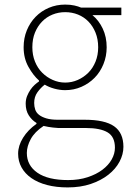

<svg xmlns="http://www.w3.org/2000/svg" viewBox="-20 -560 570 837"><path d="M275 257Q331 257 375.5 242Q420 227 452 202Q484 177 501 145Q518 113 518 80Q518 19 477.5 -9.5Q437 -38 349 -38H232Q202 -38 182 -44Q162 -50 150 -59.5Q138 -69 133.5 -82.5Q129 -96 129 -111Q129 -138 143 -157.5Q157 -177 175 -191Q193 -180 217 -173.5Q241 -167 264 -167Q302 -167 335 -181.5Q368 -196 392.5 -221Q417 -246 431 -280.5Q445 -315 445 -354Q445 -399 428 -435Q411 -471 383 -494H509V-527H333Q322 -532 304.5 -536Q287 -540 264 -540Q226 -540 193 -526Q160 -512 135.5 -487Q111 -462 97 -428Q83 -394 83 -354Q83 -306 104 -268.5Q125 -231 150 -209V-205Q141 -199 131 -190Q121 -181 112.5 -168.5Q104 -156 98 -141Q92 -126 92 -108Q92 -78 105.5 -57Q119 -36 139 -24V-20Q102 6 80.5 40.5Q59 75 59 110Q59 143 74 170Q89 197 117 216.5Q145 236 185 246.5Q225 257 275 257ZM264 -200Q236 -200 210 -211.5Q184 -223 164 -243Q144 -263 132.5 -291.5Q121 -320 121 -354Q121 -390 132.5 -418Q144 -446 163.5 -466Q183 -486 209 -496.5Q235 -507 264 -507Q294 -507 320 -496.5Q346 -486 365.5 -466Q385 -446 396.5 -417.5Q408 -389 408 -354Q408 -320 396.5 -291.5Q385 -263 365 -243Q345 -223 319 -211.5Q293 -200 264 -200ZM277 225Q189 225 143 193Q97 161 97 107Q97 78 114 46.5Q131 15 170 -11Q192 -6 210.5 -4Q229 -2 234 -2H354Q417 -2 449 17Q481 36 481 84Q481 110 467 135Q453 160 426.5 180Q400 200 362 212.5Q324 225 277 225Z"/></svg>

Font: Spoqa Han Sans Neo Thin
Style: Regular
Weight: 100
Designer: [Spoqa Han Sans Neo] Dong-huui Kim  Younghwa Kang  Yujin Lee  [Noto Sans] Ryoko NISHIZUKA  (kana & ideographs); Paul D. 
Foundry: Spoqa (http://www.spoqa-han-sans.com)
Version: Version 1.100;hotconv 1.0.109;makeotfexe 2.5.65596